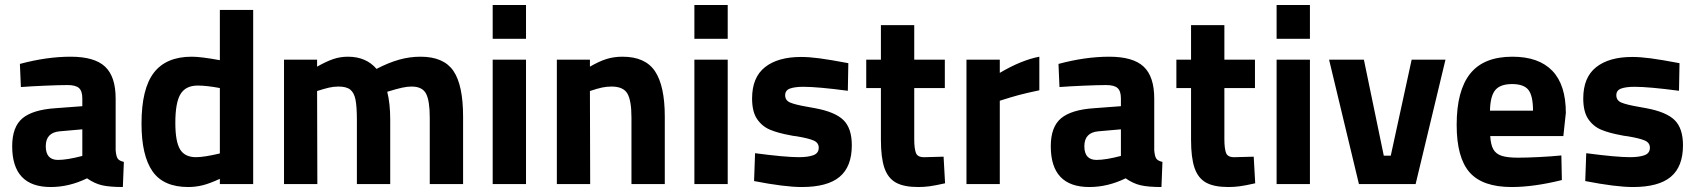

<svg xmlns="http://www.w3.org/2000/svg" viewBox="-20 -740 6822 772"><path d="M474 12Q421 12 390.5 5Q360 -2 330 -23Q258 12 184 12Q29 12 29 -152Q29 -230 70.5 -264.5Q112 -299 204 -305L311 -313V-344Q311 -374 297.5 -386Q284 -398 252 -398Q219 -398 161 -395.5Q103 -393 64 -390L60 -483Q168 -512 264 -512Q360 -512 402.5 -472Q445 -432 445 -344V-136Q447 -111 453.5 -102Q460 -93 478 -89ZM213 -97Q250 -97 311 -113V-220L220 -212Q164 -207 164 -152Q164 -97 213 -97Z M998 -700V0H864V-21Q823 -2 794.5 5Q766 12 737 12Q637 12 593 -51.5Q549 -115 549 -243Q549 -383 598.5 -447.5Q648 -512 751 -512Q788 -512 864 -498V-700ZM864 -123V-386Q811 -396 775 -396Q727 -396 706 -362Q685 -328 685 -246Q685 -171 704 -139.5Q723 -108 768 -108Q801 -108 864 -123Z M1842 -271V0H1708V-267Q1708 -335 1693 -363.5Q1678 -392 1635 -392Q1618 -392 1597 -387.5Q1576 -383 1537 -371Q1549 -324 1549 -259V0H1415V-257Q1415 -311 1409.5 -339Q1404 -367 1388.5 -379.5Q1373 -392 1341 -392Q1321 -392 1302 -387.5Q1283 -383 1255 -374L1256 0H1122V-500H1255V-472Q1292 -493 1320 -502.5Q1348 -512 1379 -512Q1452 -512 1494 -463Q1542 -488 1584.5 -500Q1627 -512 1671 -512Q1764 -512 1803 -455Q1842 -398 1842 -271Z M1961 -720H2095V-584H1961ZM1961 -500H2095V0H1961Z M2653 -271V0H2519V-267Q2519 -336 2502.5 -364Q2486 -392 2439 -392Q2419 -392 2400.5 -388Q2382 -384 2352 -374L2353 0H2219V-500H2352V-472Q2390 -494 2419.5 -503Q2449 -512 2483 -512Q2575 -512 2614 -453Q2653 -394 2653 -271Z M2772 -720H2906V-584H2772ZM2772 -500H2906V0H2772Z M3012 -12 3016 -124Q3137 -108 3192 -108Q3229 -108 3250.5 -116Q3272 -124 3272 -146Q3272 -166 3251.5 -175Q3231 -184 3183 -192Q3165 -194 3158 -196Q3108 -205 3076 -218.5Q3044 -232 3024 -261.5Q3004 -291 3004 -344Q3004 -429 3056 -470Q3108 -511 3201 -511Q3233 -511 3275 -505.5Q3317 -500 3391 -486L3389 -375Q3268 -391 3210 -391Q3176 -391 3156.5 -384Q3137 -377 3137 -357Q3137 -336 3157.5 -327.5Q3178 -319 3224 -311L3257 -305Q3338 -290 3371.5 -257Q3405 -224 3405 -156Q3405 -70 3356 -29Q3307 12 3204 12Q3135 12 3012 -12Z M3780 -3Q3740 6 3717.5 9Q3695 12 3672 12Q3614 12 3582 -6Q3550 -24 3536 -65Q3522 -106 3522 -178V-386H3463V-500H3522V-639H3656V-500H3779V-386H3656V-181Q3656 -142 3663 -124.5Q3670 -107 3698 -108L3774 -110Z M4159 -377Q4107 -366 4077 -358Q4047 -350 4000 -335V0H3866V-500H4000V-447Q4086 -498 4159 -512Z M4650 12Q4597 12 4566.5 5Q4536 -2 4506 -23Q4434 12 4360 12Q4205 12 4205 -152Q4205 -230 4246.5 -264.5Q4288 -299 4380 -305L4487 -313V-344Q4487 -374 4473.5 -386Q4460 -398 4428 -398Q4395 -398 4337 -395.5Q4279 -393 4240 -390L4236 -483Q4344 -512 4440 -512Q4536 -512 4578.5 -472Q4621 -432 4621 -344V-136Q4623 -111 4629.5 -102Q4636 -93 4654 -89ZM4389 -97Q4426 -97 4487 -113V-220L4396 -212Q4340 -207 4340 -152Q4340 -97 4389 -97Z M5027 -3Q4987 6 4964.5 9Q4942 12 4919 12Q4861 12 4829 -6Q4797 -24 4783 -65Q4769 -106 4769 -178V-386H4710V-500H4769V-639H4903V-500H5026V-386H4903V-181Q4903 -142 4910 -124.5Q4917 -107 4945 -108L5021 -110Z M5113 -720H5247V-584H5113ZM5113 -500H5247V0H5113Z M5324 -500H5464L5544 -114H5572L5656 -500H5792L5672 0H5444Z M6266 -193H5972Q5974 -158 5984.5 -139.5Q5995 -121 6018 -113.5Q6041 -106 6084 -106Q6118 -106 6168 -108.5Q6218 -111 6258 -115L6260 -16Q6147 12 6058 12Q5941 12 5889 -47Q5837 -106 5837 -238Q5837 -376 5891.5 -444Q5946 -512 6061 -512Q6167 -512 6221.5 -455.5Q6276 -399 6276 -286ZM6144 -295Q6144 -355 6125.5 -378.5Q6107 -402 6060 -402Q6012 -402 5992 -377.5Q5972 -353 5971 -295Z M6354 -12 6358 -124Q6479 -108 6534 -108Q6571 -108 6592.5 -116Q6614 -124 6614 -146Q6614 -166 6593.5 -175Q6573 -184 6525 -192Q6507 -194 6500 -196Q6450 -205 6418 -218.5Q6386 -232 6366 -261.5Q6346 -291 6346 -344Q6346 -429 6398 -470Q6450 -511 6543 -511Q6575 -511 6617 -505.5Q6659 -500 6733 -486L6731 -375Q6610 -391 6552 -391Q6518 -391 6498.5 -384Q6479 -377 6479 -357Q6479 -336 6499.5 -327.5Q6520 -319 6566 -311L6599 -305Q6680 -290 6713.5 -257Q6747 -224 6747 -156Q6747 -70 6698 -29Q6649 12 6546 12Q6477 12 6354 -12Z"/></svg>

Font: Cairo
Style: Bold
Weight: 700
Designer: Mohamed Gaber
Foundry: Kief Type Foundry
Version: Version 2.100